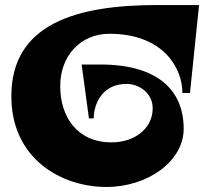

<svg xmlns="http://www.w3.org/2000/svg" viewBox="-20 -720 835 762"><path d="M304 -464 333 -250H352C352 -309 387 -387 482 -387C532 -387 586 -351 586 -290C586 -209 513 -155 423 -155C284 -155 219 -259 219 -378C219 -500 301 -586 414 -586C626 -586 704 -452 704 -351H734L770 -700H604C284 -700 25 -626 25 -338C25 -90 223 22 402 22C568 22 709 -81 709 -209C709 -361 607 -464 378 -464Z"/></svg>

Font: Ouroboros
Style: Regular
Weight: 400
Designer: Ariel Martín Pérez
Foundry: Velvetyne Type Foundry
Version: Version 2.001;hotconv 1.0.109;makeotfexe 2.5.65596